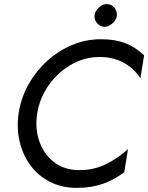

<svg xmlns="http://www.w3.org/2000/svg" viewBox="-20 -900 718 930"><path d="M160 -350Q169 -407 196.5 -456.5Q224 -506 265 -543.5Q306 -581 356 -602.5Q406 -624 461 -624Q527 -624 577.5 -597Q628 -570 660 -521L678 -632Q636 -672 586.5 -691Q537 -710 470 -710Q395 -710 328 -681.5Q261 -653 207 -603.5Q153 -554 117 -489Q81 -424 70 -350Q60 -280 75 -215Q90 -150 127 -99.5Q164 -49 221.5 -19.5Q279 10 352 10Q423 10 478 -9.5Q533 -29 582 -66L600 -178Q554 -135 493.5 -105Q433 -75 361 -76Q289 -77 240 -116Q191 -155 170 -217Q149 -279 160 -350ZM438 -826Q436 -805 449.5 -788.5Q463 -772 484 -770Q505 -769 524.5 -786.5Q544 -804 546 -824Q548 -845 534.5 -862Q521 -879 500 -880Q479 -882 459.5 -864Q440 -846 438 -826Z"/></svg>

Font: Jost* 400 Book Italic
Style: Italic
Weight: 400
Italic angle: -10°
Version: Version 3.200; ttfautohint (v0.97) -l 8 -r 50 -G 200 -x 14 -